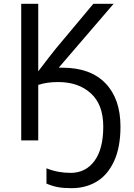

<svg xmlns="http://www.w3.org/2000/svg" viewBox="-20 -734 699 1004"><path d="M287 -380H306Q453 -380 531.5 -298.5Q610 -217 610 -72Q610 35 577 107.5Q544 180 486.5 215Q429 250 354 250Q312 250 282.5 244.5Q253 239 223 226V146Q282 170 349 170Q428 170 474 107.5Q520 45 520 -72Q520 -187 455 -246Q390 -305 284 -305Q225 -305 180 -290V0H91V-714H180V-361L196 -382Q240 -440 273 -481L468 -714H574Z"/></svg>

Font: Noto Sans Display
Style: Regular
Weight: 400
Designer: Monotype Design team
Foundry: Monotype Imaging Inc.
Version: Version 1.000